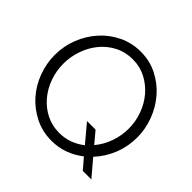

<svg xmlns="http://www.w3.org/2000/svg" viewBox="-173 -903 1095 1095"><g transform="rotate(45 374.5 -355.0)"><path d="M569 -63Q528 -31 479.5 -13Q431 5 375 5Q301 5 239.5 -26Q178 -57 134 -107Q90 -157 66 -222Q42 -287 42 -355Q42 -426 67.5 -491Q93 -556 138 -606Q183 -656 244 -685.5Q305 -715 376 -715Q450 -715 511.5 -683.5Q573 -652 616.5 -601Q660 -550 684 -485.5Q708 -421 708 -354Q708 -281 681.5 -215Q655 -149 608 -99L692 0H623ZM375 -58Q420 -58 458 -72.5Q496 -87 528 -112L439 -218H508L565 -150Q600 -192 619 -245.5Q638 -299 638 -355Q638 -413 618.5 -466.5Q599 -520 564 -561Q529 -602 481 -627Q433 -652 375 -652Q315 -652 266 -626.5Q217 -601 183 -559Q149 -517 130.5 -463.5Q112 -410 112 -355Q112 -297 131 -243.5Q150 -190 185 -148.5Q220 -107 268 -82.5Q316 -58 375 -58Z"/></g></svg>

Font: Boldmen
Style: Regular
Weight: 400
Designer: Matt McInerney, Pablo Impallari, Rodrigo Fuenzalida
Foundry: LIVING CONCEPT
Version: Version 1.000